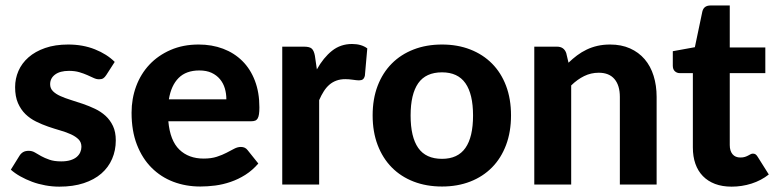

<svg xmlns="http://www.w3.org/2000/svg" viewBox="-20 -690 2898 718"><path d="M377.5 -409.5Q372 -401 366.2 -397.2Q360.5 -393.5 350.5 -393.5Q340.5 -393.5 330 -398.5Q319.5 -403.5 306.5 -409.2Q293.5 -415 276.8 -420Q260 -425 238 -425Q204.5 -425 186 -411.2Q167.5 -397.5 167.5 -375Q167.5 -359.5 178 -349Q188.5 -338.5 205.8 -330.8Q223 -323 245 -316.2Q267 -309.5 290.2 -301.5Q313.5 -293.5 335.5 -283Q357.5 -272.5 374.8 -256.8Q392 -241 402.5 -218.8Q413 -196.5 413 -165Q413 -127.5 399.2 -95.8Q385.5 -64 359 -41Q332.5 -18 293 -5Q253.5 8 202 8Q175.5 8 149.5 3.2Q123.5 -1.5 100 -10.2Q76.5 -19 56 -30.5Q35.5 -42 20.5 -55.5L52.5 -107Q58 -116 66.2 -121Q74.5 -126 87.5 -126Q100 -126 110.5 -119.8Q121 -113.5 134 -106.2Q147 -99 164.8 -92.8Q182.5 -86.5 209 -86.5Q229 -86.5 243.5 -91Q258 -95.5 267 -103.2Q276 -111 280.2 -120.8Q284.5 -130.5 284.5 -141Q284.5 -158 273.8 -168.8Q263 -179.5 245.8 -187.5Q228.5 -195.5 206 -202Q183.5 -208.5 160.2 -216.5Q137 -224.5 114.8 -235.5Q92.5 -246.5 75.2 -263.2Q58 -280 47.2 -304.5Q36.5 -329 36.5 -364Q36.5 -396 49 -424.8Q61.5 -453.5 86.5 -475.5Q111.5 -497.5 148.8 -510.5Q186 -523.5 235 -523.5Q290 -523.5 335 -505.5Q380 -487.5 409 -458.5Z M826.5 -318.5Q826.5 -340 820.8 -359.5Q815 -379 802.5 -394Q790 -409 771 -417.8Q752 -426.5 725.5 -426.5Q676 -426.5 648 -398.5Q620 -370.5 611.5 -318.5ZM609.5 -236.5Q616 -164 650.8 -130.5Q685.5 -97 741.5 -97Q770 -97 790.8 -103.8Q811.5 -110.5 827.2 -118.8Q843 -127 855.8 -133.8Q868.5 -140.5 881 -140.5Q897 -140.5 906 -128.5L946 -78.5Q924 -53 897.5 -36.2Q871 -19.5 842.5 -9.8Q814 0 785 3.8Q756 7.5 729 7.5Q675 7.5 628.2 -10.2Q581.5 -28 546.8 -62.8Q512 -97.5 492 -149Q472 -200.5 472 -268.5Q472 -321 489.2 -367.5Q506.5 -414 539 -448.5Q571.5 -483 618 -503.2Q664.5 -523.5 723 -523.5Q772.5 -523.5 814.2 -507.8Q856 -492 886.2 -462Q916.5 -432 933.2 -388.2Q950 -344.5 950 -288.5Q950 -273 948.5 -263Q947 -253 943.5 -247Q940 -241 934 -238.8Q928 -236.5 918.5 -236.5Z M1165 -430.5Q1189.5 -474.5 1221.5 -500Q1253.5 -525.5 1296.5 -525.5Q1331.5 -525.5 1353.5 -509L1344.5 -407Q1342 -397 1336.8 -393.2Q1331.5 -389.5 1322.5 -389.5Q1314.5 -389.5 1299.5 -391.8Q1284.5 -394 1271.5 -394Q1252.5 -394 1237.8 -388.5Q1223 -383 1211.5 -373Q1200 -363 1190.8 -348.5Q1181.5 -334 1173.5 -315.5V0H1035.5V-515.5H1117Q1138 -515.5 1146 -508Q1154 -500.5 1157.5 -482Z M1633 -523.5Q1691 -523.5 1738.5 -505Q1786 -486.5 1820 -452.2Q1854 -418 1872.5 -369Q1891 -320 1891 -258.5Q1891 -197 1872.5 -147.8Q1854 -98.5 1820 -64Q1786 -29.5 1738.5 -11Q1691 7.5 1633 7.5Q1574.5 7.5 1526.8 -11Q1479 -29.5 1445 -64Q1411 -98.5 1392.2 -147.8Q1373.5 -197 1373.5 -258.5Q1373.5 -320 1392.2 -369Q1411 -418 1445 -452.2Q1479 -486.5 1526.8 -505Q1574.5 -523.5 1633 -523.5ZM1633 -96Q1692 -96 1720.5 -136.8Q1749 -177.5 1749 -258Q1749 -338 1720.5 -378.8Q1692 -419.5 1633 -419.5Q1572.5 -419.5 1544 -378.8Q1515.5 -338 1515.5 -258Q1515.5 -177.5 1544 -136.8Q1572.5 -96 1633 -96Z M2106 -455.5Q2121.5 -470.5 2138.2 -483Q2155 -495.5 2173.8 -504.5Q2192.5 -513.5 2214.2 -518.5Q2236 -523.5 2261.5 -523.5Q2303.5 -523.5 2336 -509Q2368.5 -494.5 2390.8 -468.5Q2413 -442.5 2424.2 -406.5Q2435.5 -370.5 2435.5 -327.5V0H2298V-327.5Q2298 -370.5 2278 -394.2Q2258 -418 2219 -418Q2190 -418 2164.5 -405.5Q2139 -393 2116 -370.5V0H1978V-515.5H2063Q2089 -515.5 2097.5 -491.5Z M2716 8Q2681 8 2654 -2.2Q2627 -12.5 2608.5 -31.5Q2590 -50.5 2580.5 -77.5Q2571 -104.5 2571 -138.5V-416.5H2522.5Q2511.5 -416.5 2503.8 -423.5Q2496 -430.5 2496 -444.5V-498.5L2578.5 -513.5L2606.5 -647Q2612 -669.5 2637 -669.5H2709V-512.5H2842V-416.5H2709V-147.5Q2709 -126 2719.2 -113.5Q2729.5 -101 2748.5 -101Q2758.5 -101 2765.5 -103.2Q2772.5 -105.5 2777.5 -108.2Q2782.5 -111 2786.8 -113.2Q2791 -115.5 2795.5 -115.5Q2801.5 -115.5 2805.5 -112.8Q2809.5 -110 2813.5 -103.5L2855 -37.5Q2826.5 -15 2790.5 -3.5Q2754.5 8 2716 8Z"/></svg>

Font: Lato 2
Style: Regular
Weight: 800
Designer: Lukasz Dziedzic with Adam Twardoch and Botio Nikoltchev
Foundry: tyPoland Lukasz Dziedzic
Version: Version 2.015; 2015-08-06; http://www.latofonts.com/